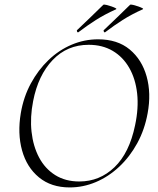

<svg xmlns="http://www.w3.org/2000/svg" viewBox="-20 -808 690 840"><path d="M285 12Q204 12 150.5 -32Q97 -76 76.5 -150Q56 -224 71 -313Q83 -384 115 -443Q147 -502 192.5 -545.5Q238 -589 293.5 -612.5Q349 -636 409 -636Q494 -636 547.5 -591.5Q601 -547 621.5 -473.5Q642 -400 626 -313Q613 -241 580.5 -181.5Q548 -122 501.5 -78.5Q455 -35 399.5 -11.5Q344 12 285 12ZM327 -14Q416 -14 481 -76.5Q546 -139 571 -260Q587 -335 580 -399Q573 -463 545.5 -511Q518 -559 473 -585.5Q428 -612 368 -612Q274 -612 210.5 -545.5Q147 -479 125 -366Q111 -295 118 -231.5Q125 -168 151 -119Q177 -70 221.5 -42Q266 -14 327 -14ZM323 -667Q319 -665 317 -670.5Q315 -676 318 -677Q349 -706 376 -732.5Q403 -759 432 -787Q435 -789 445.5 -786.5Q456 -784 467.5 -780Q479 -776 485.5 -772.5Q492 -769 487 -767Q438 -745 399.5 -720.5Q361 -696 323 -667ZM440 -667Q436 -665 434 -670.5Q432 -676 435 -677Q466 -706 493 -732.5Q520 -759 549 -787Q552 -789 562.5 -786.5Q573 -784 584.5 -780Q596 -776 602.5 -772.5Q609 -769 604 -767Q555 -745 516.5 -720.5Q478 -696 440 -667Z"/></svg>

Font: Cormorant Light Light
Style: Italic
Weight: 300
Italic angle: -10°
Version: Version 4.000